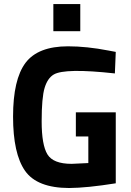

<svg xmlns="http://www.w3.org/2000/svg" viewBox="-20 -922 651 954"><path d="M245.1 -767.1V-901.9H378.9V-767.1ZM356.9 -244.1V-363.8H555.2V-11.2Q412.1 11.7 323.2 12.2Q164.1 11.7 104.5 -73.2Q44.9 -158.2 44.9 -342.8Q44.9 -527.3 106.9 -609.9Q168.9 -691.9 317.9 -691.9Q410.6 -691.9 519 -670.9L555.2 -664.1L550.8 -557.1Q302.7 -584.5 247.1 -551.8Q216.3 -533.7 201.7 -485.4Q187 -437 187 -319.3Q187 -201.7 215.8 -154.8Q244.6 -107.9 335.9 -107.9L418.9 -111.8V-244.1Z"/></svg>

Font: TitilliumWeb-Bold
Style: Bold
Weight: 700
Version: Version 1.001;PS 57.000;hotconv 1.0.70;makeotf.lib2.5.55311